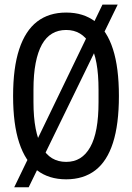

<svg xmlns="http://www.w3.org/2000/svg" viewBox="-20 -752 562 818"><path d="M261.9 12Q188.2 12 138 -26.4Q87.9 -64.8 61.9 -143.6Q35.8 -222.3 35.8 -343Q35.8 -463.7 61.9 -542.4Q87.9 -621.2 138 -659.9Q188.2 -698.5 261.9 -698.5Q335.7 -698.5 385.9 -659.9Q436.1 -621.2 461.3 -542.4Q486.6 -463.7 486.6 -343Q486.6 -222.3 461.3 -143.6Q436.1 -64.8 385.9 -26.4Q335.7 12 261.9 12ZM261.9 -62.3Q295.6 -62.3 321 -77.8Q346.4 -93.4 364.3 -125Q382.2 -156.6 391 -204.4Q399.8 -252.2 399.8 -317.7V-369.8Q399.8 -435.3 391 -483.1Q382.2 -530.9 364.3 -562.3Q346.4 -593.6 321 -608.9Q295.6 -624.3 261.9 -624.3Q227.8 -624.3 201.9 -608.9Q176.1 -593.6 158.6 -562.3Q141.2 -530.9 131.9 -483.1Q122.6 -435.3 122.6 -369.8V-317.7Q122.6 -252.2 131.9 -204.4Q141.2 -156.6 158.6 -125Q176.1 -93.4 201.9 -77.8Q227.8 -62.3 261.9 -62.3ZM40.6 45.8 416.5 -732.3H481.4L102.2 45.8Z"/></svg>

Font: Archivo SemiBold ExtraCondensed
Style: Regular
Weight: 600
Width: 2
Version: Version 2.001